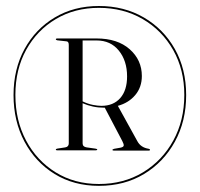

<svg xmlns="http://www.w3.org/2000/svg" viewBox="-20 -758 649 624"><path d="M301.5 -154Q220 -154 157.5 -192.5Q95 -231 59.5 -297.8Q24 -364.5 24 -449Q24 -533.5 59.8 -598.8Q95.5 -664 158 -701.2Q220.5 -738.5 301.5 -738.5Q383.5 -738.5 447.5 -701.2Q511.5 -664 548.2 -598.8Q585 -533.5 585 -449Q585 -364.5 548.5 -297.8Q512 -231 448.2 -192.5Q384.5 -154 301.5 -154ZM301.5 -160Q382 -160 444.8 -198Q507.5 -236 543.2 -301.2Q579 -366.5 579 -449.5Q579 -531.5 542.8 -595.5Q506.5 -659.5 443.8 -696Q381 -732.5 301.5 -732.5Q223 -732.5 161.8 -696.2Q100.5 -660 65.2 -596.2Q30 -532.5 30 -449.5Q30 -366.5 64.8 -301.2Q99.5 -236 160.8 -198Q222 -160 301.5 -160ZM441 -511Q441 -474.5 419.5 -449Q398 -423.5 363 -414L426.5 -299Q437.5 -278.5 463 -274.5Q467.5 -273.5 467.5 -271Q467.5 -268.5 463.5 -268.5H350Q345.5 -268.5 345.5 -271Q345.5 -273 351.5 -274.5L371.5 -278Q381 -280 382 -284.5Q383 -289 377.5 -299.5L320.5 -408Q319 -408 317.5 -408Q299 -408 281.8 -411.8Q264.5 -415.5 248.5 -422.5V-292Q248.5 -281 261.5 -279L290 -275Q296 -274 296 -272Q296 -269.5 291.5 -269.5H165Q161.5 -269.5 161.5 -272Q161.5 -274 166 -275L192 -279Q203.5 -281 203.5 -292V-612Q203.5 -622.5 197 -623.5L166 -627Q161.5 -628 161.5 -630.5Q161.5 -633 166 -633H293.5Q362 -633 401.5 -598Q441 -563 441 -511ZM248.5 -626.5V-428.5Q265 -420.5 281.5 -417.2Q298 -414 309.5 -414Q348.5 -414 370.8 -439.2Q393 -464.5 393 -509.5Q393 -560.5 366.2 -593.5Q339.5 -626.5 294 -626.5Z"/></svg>

Font: Fraunces 144pt Light
Style: Regular
Weight: 300
Version: Version 1.000;[b76b70a41]